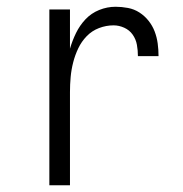

<svg xmlns="http://www.w3.org/2000/svg" viewBox="-20 -548 540 568"><path d="M126 0V-520H187V-404Q194 -428 205 -450.5Q216 -473 233 -491Q250 -509 273.5 -518.5Q297 -528 322 -528Q340 -528 358.5 -524.5Q377 -521 392.5 -511Q408 -501 419.5 -486.5Q431 -472 437.5 -455Q444 -438 446.5 -419.5Q449 -401 449 -382H388Q388 -399 385 -415.5Q382 -432 372.5 -445.5Q363 -459 347.5 -466Q332 -473 316 -473Q294 -473 273 -465Q252 -457 236.5 -441Q221 -425 211.5 -405Q202 -385 196.5 -363.5Q191 -342 189 -320Q187 -298 187 -276V0Z"/></svg>

Font: Iosevka Fixed SS04 Light
Style: Regular
Weight: 300
Monospace: yes
Designer: Belleve Invis
Foundry: Belleve Invis
Version: Version 32.5.0